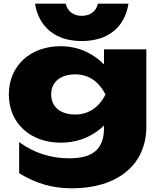

<svg xmlns="http://www.w3.org/2000/svg" viewBox="-20 -841 865 1043"><path d="M309 -66C412 -66 491 -106 545 -159V-145C545 -26 478 19 356 19C261 19 167 -8 84 -69V100C175 155 262 182 371 182C616 182 775 56 775 -153V-573H545V-491C491 -546 412 -590 309 -590C147 -590 28 -486 28 -328C28 -170 147 -66 309 -66ZM389 -219C307 -219 258 -261 258 -328C258 -396 309 -437 389 -437C459 -437 515 -401 553 -328C517 -256 460 -219 389 -219ZM170 -821C191 -695 280 -618 424 -618C569 -618 658 -695 678 -821H512C502 -779 470 -755 424 -755C379 -755 347 -779 337 -821Z"/></svg>

Font: Bounded ExtBd
Style: Regular
Weight: 800
Designer: Vlad Churkin
Version: Version 3.0